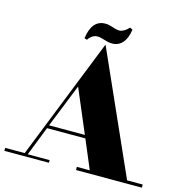

<svg xmlns="http://www.w3.org/2000/svg" viewBox="-175 -955 1031 1067"><g transform="rotate(15 340.5 -421.0)"><path d="M356.9 -18.1H431.2L361.8 -183.1H141.1L75.2 -15.1H201.2V0H-55.2V-17.1H57.1L238.8 -474.1L335 -715.8L646 -18.1H735.8V0H356.9ZM147.9 -201.2H354L248 -451.2ZM458 -835Q451.2 -783.7 427.5 -757.3Q403.8 -731 368.7 -731Q356 -731 344.7 -733.4Q333.5 -735.8 322.8 -739.3Q312.5 -742.2 302.2 -745.1Q292 -748 282.7 -748Q269 -748.5 259 -743.4Q249 -738.3 242.2 -731.9Q233.9 -724.6 228 -714.8L212.9 -720.2Q227.5 -828.1 304.7 -828.1Q317.4 -828.1 327.6 -825.7Q337.9 -823.2 347.7 -819.8Q357.4 -816.9 367.7 -814Q377.9 -811 386.7 -811Q397.9 -811 408 -815.9Q418 -820.8 425.8 -826.7Q434.6 -833.5 441.9 -842.3Z"/></g></svg>

Font: Purple Purse
Style: Regular
Weight: 400
Designer: Astigmatic (AOETI)
Foundry: Astigmatic (AOETI)
Version: Version 1.000